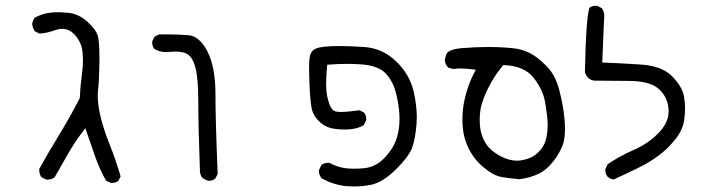

<svg xmlns="http://www.w3.org/2000/svg" viewBox="-20 -527 2540 677"><path d="M374 118.2Q388.2 118.2 397.5 110.4L405.3 95.2Q388.2 36.1 365.2 -21Q324.7 -124 324.7 -189Q324.7 -199.7 325.7 -209Q329.6 -239.7 330.6 -307.6Q330.6 -316.4 330.6 -324.2Q330.6 -377.9 325.2 -399.4Q318.8 -422.9 287.8 -450.7Q256.8 -478.5 220.7 -481.9Q162.6 -487.8 127.4 -475.6Q114.3 -471.2 102.5 -464.4Q95.2 -454.6 93.3 -442.4Q94.7 -432.6 97.4 -426.5Q100.1 -420.4 102.5 -417L118.7 -408.7Q142.6 -409.2 175.3 -420.9Q187.5 -425.3 199.2 -425.3Q224.1 -425.3 242.7 -405.3Q269 -377 271.5 -338.4Q272.5 -326.7 272.5 -314.9Q272.5 -289.1 267.8 -256.1Q263.2 -223.1 261.2 -180.7Q225.1 -110.8 188.2 -51Q151.4 8.8 118.7 68.4Q118.2 70.8 118.2 73.5Q118.2 76.2 119.1 80.1Q120.1 89.4 126 97.7L142.6 106Q144.5 106.4 146.5 106.4Q161.1 106.4 172.4 98.6L218.3 18.1Q241.7 -23.4 272.5 -64L280.8 -75.2Q300.8 -16.1 316.2 27.1Q331.5 70.3 354 109.9L370.1 117.7Q372.1 118.2 374 118.2Z M727.5 108.9Q733.9 106.9 739.3 102.5L747.6 86.4Q739.7 -101.1 739.7 -195.6Q739.7 -290 711.4 -345.7Q683.6 -399.4 645 -402.8Q610.8 -405.8 563.5 -405.8Q552.7 -405.8 541 -405.8L524.9 -397.9L517.1 -381.8Q516.6 -379.9 516.6 -377.9Q516.6 -363.8 524.4 -354.5Q542.5 -343.3 565.9 -343.3Q571.8 -343.3 580.6 -344.2Q589.4 -345.2 598.6 -345.2Q621.1 -345.2 635.7 -338.9Q658.7 -328.6 668.9 -289.1Q679.2 -252 679.2 -166Q679.2 -81.1 685.1 79.6Q686.5 91.8 694.8 101.6L711.9 109.9Q713.9 110.4 716.1 110.4Q718.3 110.4 721.2 110.1Q724.1 109.9 727.5 108.9Z M1247.6 -138.2Q1204.6 -132.3 1182.6 -132.3Q1164.6 -132.3 1158.2 -136.2Q1145.5 -143.1 1138.2 -169.9Q1136.2 -176.8 1134.3 -185.1Q1129.9 -205.6 1129.9 -233.2Q1129.9 -260.7 1133.8 -298.8Q1172.4 -301.8 1201.4 -301.8Q1230.5 -301.8 1257.3 -299.8Q1314.9 -294.9 1340.3 -267.6Q1365.2 -240.7 1375 -203.1Q1385.3 -166.5 1388.2 -125.5Q1388.7 -116.2 1388.7 -106.9Q1388.7 -75.7 1380.9 -46.9Q1371.1 -9.3 1339.4 25.9Q1307.1 61.5 1265.6 65.9Q1245.6 67.9 1228.3 67.9Q1210.9 67.9 1196.8 65.9Q1168.5 62 1142.1 47.4Q1140.6 46.9 1138.7 46.9Q1124 46.9 1113.3 54.7L1105 72.3Q1104.5 73.7 1104.5 75.7Q1104.5 90.3 1114.3 101.6Q1153.3 124 1200.2 129.4Q1214.4 130.4 1228 130.4Q1259.8 130.4 1288.6 124.5Q1330.1 116.2 1377.9 68.4Q1422.9 23.4 1433.6 -7.3Q1444.8 -39.6 1448.7 -90.3Q1449.7 -101.6 1449.7 -113.3Q1449.7 -154.8 1439 -202.6Q1425.8 -262.7 1377.7 -309.8Q1329.6 -356.9 1263.7 -361.3Q1212.4 -364.7 1175.8 -364.7Q1117.7 -364.7 1095.2 -356.4Q1080.1 -350.6 1074.2 -334.5Q1069.8 -321.8 1069.8 -282.2Q1069.8 -264.2 1070.8 -240.7Q1073.7 -164.1 1080.1 -139.6Q1086.4 -116.2 1108.4 -96.2Q1130.4 -76.2 1160.2 -72.8Q1178.2 -70.3 1192.6 -70.3Q1207 -70.3 1218.8 -71.8Q1243.7 -74.2 1262.7 -85.9L1271 -102.5Q1271.5 -104.5 1271.5 -106.4Q1271.5 -120.6 1263.7 -129.9Z M1577.6 -283.7Q1588.9 -285.6 1605.7 -285.6Q1622.6 -285.6 1657.7 -281.2L1652.8 -272Q1630.9 -230 1620.1 -184.1Q1610.4 -145.5 1610.4 -105Q1610.4 -97.7 1610.8 -90.8Q1613.8 -16.1 1660.2 38.6Q1671.9 52.7 1687 64.5Q1720.7 92.8 1750.2 97.4Q1779.8 102.1 1811.5 105Q1850.6 100.1 1881.8 84.5Q1913.1 68.4 1939.5 30.3Q1965.8 -7.8 1969.7 -38.1Q1972.2 -53.7 1972.2 -72.8Q1972.2 -91.8 1969.7 -114.7Q1965.3 -159.7 1951.2 -212.2Q1937 -264.6 1906.7 -294.4Q1871.1 -330.6 1838.9 -344.2Q1816.4 -354 1789.1 -356.9Q1749.5 -361.3 1703.9 -361.3Q1658.2 -361.3 1609.9 -357.4Q1561 -353.5 1553.7 -335.4L1548.3 -316.4Q1549.3 -299.8 1560.5 -288.6ZM1802.7 39.6Q1775.4 39.6 1746.6 24.4Q1709.5 5.4 1692.4 -22Q1675.3 -49.3 1672.4 -82.5Q1671.4 -93.8 1671.4 -105Q1671.4 -125 1674.8 -144.5Q1680.7 -174.3 1700.9 -215.6Q1721.2 -256.8 1752 -294.4L1754.4 -297.4H1758.3Q1829.1 -294.4 1861.8 -252.4Q1893.6 -211.9 1901.4 -169.9Q1911.1 -114.3 1911.1 -86.9Q1911.1 -59.6 1904.8 -34.7Q1897 -4.9 1871.1 16.1Q1853.5 32.2 1818.8 38.1Q1811 39.6 1802.7 39.6Z M2362.3 -37.1Q2388.7 -70.3 2393.1 -108.4Q2395.5 -127.4 2395.5 -146.5Q2395.5 -165.5 2392.1 -185.5Q2386.7 -220.2 2350.1 -257.8Q2314 -294.4 2241.2 -299.3Q2168.5 -304.2 2103.5 -306.6L2109.9 -458Q2110.8 -463.4 2110.8 -468.8Q2110.8 -485.4 2102.5 -498L2085.9 -506.3Q2084 -506.8 2082 -506.8Q2067.9 -506.8 2058.6 -499.5Q2046.4 -468.3 2042.5 -274.9Q2044.4 -262.2 2053.2 -253.4Q2062 -244.6 2074.7 -242.7Q2131.3 -242.7 2200.7 -241.7Q2273.4 -240.7 2304 -212.4Q2334.5 -184.1 2337.4 -141.1Q2337.4 -137.7 2337.4 -133.5Q2337.4 -129.4 2336.7 -122.3Q2335.9 -115.2 2333.3 -106.9Q2330.6 -98.6 2326.2 -90.3Q2316.9 -72.8 2299.3 -55.2Q2263.2 -19.5 2214.8 1.5Q2166.5 22.5 2123 51.8L2114.7 68.4Q2114.3 70.3 2114.3 71.5Q2114.3 72.8 2114.5 74.2Q2114.7 75.7 2115 77.9Q2115.2 80.1 2115.5 82Q2115.7 84 2116.5 85.9Q2117.2 87.9 2118.2 89.8Q2119.6 93.3 2122.6 96.2Q2131.3 104 2143.6 106Q2186.5 86.4 2227.5 66.4Q2294.9 33.7 2336.9 -8.3Q2350.1 -22 2362.3 -37.1Z"/></svg>

Font: Bakudai
Style: ExtraLight
Weight: 200
Version: Version 1.48